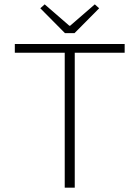

<svg xmlns="http://www.w3.org/2000/svg" viewBox="-20 -861 640 881"><path d="M277 0V-619H48V-659H552V-619H323V0ZM278 -709 165 -823 185 -841 298 -743H302L415 -841L435 -823L322 -709Z"/></svg>

Font: Source Code Pro Light
Style: Regular
Weight: 300
Monospace: yes
Designer: Paul D. Hunt, Teo Tuominen
Foundry: Adobe Systems Incorporated
Version: Version 2.030;PS 1.000;hotconv 16.6.51;makeotf.lib2.5.65220